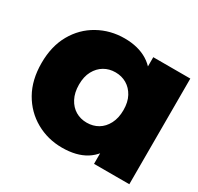

<svg xmlns="http://www.w3.org/2000/svg" viewBox="-125 -698 878 853"><g transform="rotate(30 313.5 -271.0)"><path d="M286 9Q213 9 152 -25.5Q91 -60 55.5 -122.5Q20 -185 20 -272Q20 -358 55.5 -420.5Q91 -483 152 -517Q213 -551 286 -551Q356 -551 404.5 -521Q453 -491 478.5 -429Q504 -367 504 -272Q504 -175 480 -113Q456 -51 408 -21Q360 9 286 9ZM326 -142Q358 -142 383.5 -157Q409 -172 424.5 -201.5Q440 -231 440 -272Q440 -313 424.5 -341.5Q409 -370 383.5 -385Q358 -400 326 -400Q294 -400 268.5 -385Q243 -370 227.5 -341.5Q212 -313 212 -272Q212 -231 227.5 -201.5Q243 -172 268.5 -157Q294 -142 326 -142ZM446 0V-93L447 -272L437 -451V-542H627V0Z"/></g></svg>

Font: MOST Montserrat ExtraBold
Style: Regular
Weight: 800
Designer: Julieta Ulanovsky
Foundry: Julieta Ulanovsky
Version: Version 8.000;March 11, 2024;FontCreator 15.0.0.2926 64-bit